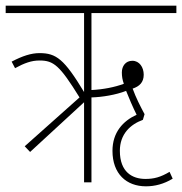

<svg xmlns="http://www.w3.org/2000/svg" viewBox="-20 -642 641 676"><path d="M86 -107 276 -282V0H302V-299C340 -300 388 -308 424 -322C433 -299 448 -264 461 -238C413 -216 376 -176 376 -111C376 -30 425 14 494 14C525 14 557 6 588 -13L577 -37C545 -18 522 -12 492 -12C446 -12 402 -36 402 -111C402 -170 439 -204 483 -220L489 -240C474 -268 459 -297 447 -330C471 -338 486 -352 486 -379C486 -405 471 -428 446 -428C422 -428 409 -409 409 -387C409 -373 411 -361 416 -347C384 -335 343 -327 302 -325V-596H601V-622H0V-596H276V-318C206 -434 178 -455 119 -455C90 -455 59 -445 21 -425L33 -402C66 -420 91 -429 119 -429C169 -429 190 -412 260 -299L67 -127Z"/></svg>

Font: Noto Sans Devanagari UI ExtraCondensed Thin
Style: Regular
Weight: 100
Width: 2
Designer: Jelle Bosma - Monotype Design Team
Foundry: Monotype Imaging Inc.
Version: Version 2.004